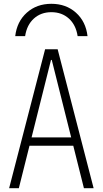

<svg xmlns="http://www.w3.org/2000/svg" viewBox="-20 -989 540 1009"><path d="M250 -969Q327 -969 379 -922.5Q431 -876 440 -799H388Q379 -858 342 -891.5Q305 -925 250 -925Q195 -925 158 -891.5Q121 -858 112 -799H60Q69 -876 121 -922.5Q173 -969 250 -969ZM28 0 217 -730H283L472 0H421L252 -674H248L79 0ZM114 -223V-267H386V-223Z"/></svg>

Font: M PLUS Code Latin Light
Style: Regular
Weight: 300
Designer: Coji Morishita
Foundry: UNDERFOREST DESIGN
Version: Version 1.002; ttfautohint (v1.8.3)